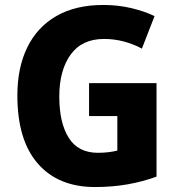

<svg xmlns="http://www.w3.org/2000/svg" viewBox="-20 -744 717 774"><path d="M339 -409H611V-32Q557 -12 495 -1Q433 10 363 10Q215 10 132.5 -84.5Q50 -179 50 -359Q50 -471 90 -553Q130 -635 207.5 -679.5Q285 -724 397 -724Q455 -724 508.5 -711.5Q562 -699 603 -679L552 -548Q519 -566 480 -576.5Q441 -587 399 -587Q310 -587 264.5 -523.5Q219 -460 219 -355Q219 -249 257 -188.5Q295 -128 375 -128Q397 -128 417.5 -130.5Q438 -133 453 -137V-276H339Z"/></svg>

Font: Noto Sans Armenian SemiCondensed ExtraBold
Style: Regular
Weight: 800
Width: 4
Designer: Monotype Design Team
Foundry: Monotype Imaging Inc.
Version: Version 2.008; ttfautohint (v1.8.4.7-5d5b)